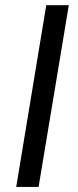

<svg xmlns="http://www.w3.org/2000/svg" viewBox="-20 -735 307 755"><path d="M250.6 -714.6 131.8 0H43.8L161.9 -714.6Z"/></svg>

Font: Inter Tight
Style: Italic
Weight: 400
Italic angle: -9.39999°
Designer: Rasmus Andersson
Foundry: rsms
Version: Version 3.002